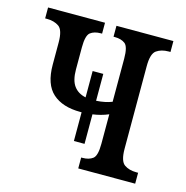

<svg xmlns="http://www.w3.org/2000/svg" viewBox="-85 -616 674 697"><g transform="rotate(15 251.5 -268.0)"><path d="M228 -92V-200Q226 -200 223 -200Q156 -200 119 -233Q82 -266 82 -340V-423Q82 -470 64 -482.5Q46 -495 19 -495H12V-536H226V-495H221Q197 -495 182.5 -484Q168 -473 168 -428V-345Q168 -304 183.5 -283Q199 -262 228 -256V-355H268V-254Q302 -256 327 -266V-428Q327 -473 312.5 -484Q298 -495 274 -495H269V-536H483V-495H476Q449 -495 431 -482.5Q413 -470 413 -423V-113Q413 -66 431 -53.5Q449 -41 476 -41H483V0H269V-41H274Q298 -41 312.5 -52Q327 -63 327 -108V-219Q313 -213 298 -209Q283 -205 268 -203V-92Z"/></g></svg>

Font: Noto Serif ExtraCondensed
Style: Regular
Weight: 400
Width: 2
Designer: Monotype Design Team
Foundry: Monotype Imaging Inc.
Version: Version 2.015